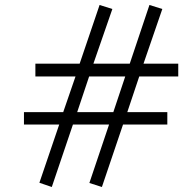

<svg xmlns="http://www.w3.org/2000/svg" viewBox="-20 -728 783 771"><path d="M337.9 -420.9 290 -277.8H435.1L482.9 -420.9ZM539.1 -420.9 491.2 -277.8H651.9V-228H474.1L389.2 22.9L338.9 6.8L418 -228H272.9L188 22.9L138.2 5.9L217.8 -228H76.2V-277.8H233.9L283.2 -420.9H122.1V-472.2H299.8L379.9 -708L431.2 -691.9L355 -472.2H501L580.1 -708L631.8 -691.9L556.2 -472.2H695.8V-420.9Z"/></svg>

Font: Charis SIL
Style: Italic
Weight: 400
Italic angle: -11°
Foundry: SIL International
Version: Version 4.112